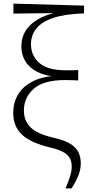

<svg xmlns="http://www.w3.org/2000/svg" viewBox="-20 -820 509 1060"><path d="M342 220Q358 182 367 153Q376 124 376 99Q376 77 368 58Q360 39 334.5 22.5Q309 6 256 -6Q148 -32 100.5 -77.5Q53 -123 53 -199Q53 -252 79 -297Q105 -342 160 -370.5Q215 -399 301 -402L300 -395Q231 -400 186 -423Q141 -446 119.5 -482.5Q98 -519 98 -562Q98 -642 157.5 -691Q217 -740 314 -755L306 -741V-748L54 -745V-800L444 -789V-746Q338 -743 273.5 -721Q209 -699 180 -662Q151 -625 151 -576Q151 -513 197 -472.5Q243 -432 342 -432Q354 -432 375 -432Q396 -432 412 -433V-376Q391 -377 371.5 -377.5Q352 -378 339 -378Q221 -378 166.5 -330Q112 -282 112 -210Q112 -152 149.5 -116Q187 -80 278 -59Q340 -45 371.5 -24Q403 -3 414.5 23.5Q426 50 426 82Q426 115 413.5 147Q401 179 375 220Z"/></svg>

Font: Noto Serif JP ExtraLight
Style: Regular
Weight: 200
Designer: Ryoko NISHIZUKA  (kana & ideographs); Frank Grießhammer (Latin, Greek & Cyrillic); Wenlong ZHANG  (bopomofo); Sandoll Co
Foundry: Adobe
Version: Version 2.002-H1;hotconv 1.1.0;makeotfexe 2.6.0